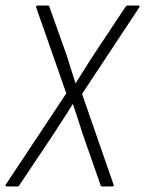

<svg xmlns="http://www.w3.org/2000/svg" viewBox="-42 -675 525 695"><path d="M-17 0Q-20 0 -21.5 -2Q-23 -4 -21 -7L198 -337L89 -648Q88 -652 90 -653.5Q92 -655 95 -655H131Q136 -655 137 -650L200 -473Q208 -448 215.5 -423.5Q223 -399 231 -374H232Q247 -398 262.5 -422.5Q278 -447 294 -472L412 -650Q416 -655 420 -655H458Q462 -655 463 -653.5Q464 -652 462 -648L255 -335L369 -7Q371 -3 369 -1.5Q367 0 363 0H328Q323 0 322 -5L258 -188Q249 -217 240 -244Q231 -271 222 -298H221Q205 -271 187 -244Q169 -217 152 -190L29 -6Q28 -3 26 -1.5Q24 0 21 0Z"/></svg>

Font: Sofia Sans Condensed Light
Style: Italic
Weight: 300
Italic angle: -9°
Version: Version 4.100